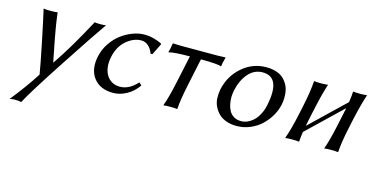

<svg xmlns="http://www.w3.org/2000/svg" viewBox="-70 -769 2590 1336"><g transform="rotate(15 1225.0 -101.0)"><path d="M109.9 -432.1Q123 -429.2 161.1 -429.2Q197.3 -429.2 210.9 -432.1Q213.4 -411.1 216.6 -388.2Q219.7 -365.2 222.4 -347.9Q225.1 -330.6 230 -303.2L237.3 -262.7Q239.3 -249.5 245.6 -217.8L253.9 -176.8L262.7 -130.9Q270.5 -93.3 271.5 -87.4H273.4Q368.2 -226.1 478 -432.1Q487.3 -429.2 516.1 -429.2Q548.8 -429.2 559.6 -432.1Q499.5 -347.7 334.5 -95.9Q169.4 155.8 127.4 236.8Q111.8 231.9 79.6 231.9Q61.5 231.9 43.5 236.8Q132.3 127.4 201.7 19Q190.9 -47.9 158.9 -203.4Q127 -358.9 109.9 -432.1Z M824.7 -394Q770 -394 718.8 -350.6Q667.5 -307.1 650.9 -230Q641.6 -186 646.7 -151.4Q651.9 -116.7 667.7 -93Q683.6 -69.3 707.8 -56.6Q731.9 -43.9 761.2 -43.9Q828.1 -43.9 884.8 -106.9H888.7L905.3 -90.8Q871.1 -41.5 823.2 -15.9Q775.4 9.8 728 9.8Q633.3 9.8 586.9 -50.8Q540.5 -111.3 561 -208Q571.8 -259.3 601.1 -303.7Q630.9 -348.1 669.2 -377.2Q707.5 -406.2 751.2 -422.6Q794.9 -439 835.4 -439Q870.6 -439 905 -429.7Q939.5 -420.4 962.4 -407.2L963.9 -403.8L923.3 -321.8L910.2 -320.8Q897.5 -355.5 875.2 -374.8Q853 -394 824.7 -394Z M1179.2 -374Q1123.5 -374 1085.9 -371.1Q1048.3 -368.2 1038.6 -365.2L1028.8 -362.8L1027.3 -366.2Q1035.2 -389.2 1040.5 -429.2L1043 -431.2Q1072.3 -429.2 1097.7 -429.2H1363.8Q1388.7 -429.2 1418.9 -431.2L1420.9 -429.2Q1408.7 -385.7 1407.2 -366.2L1404.8 -362.8Q1383.3 -374 1258.8 -374L1217.8 -180.2Q1192.4 -60.1 1189.5 0L1187 2.9Q1173.8 0 1139.6 0Q1124 0 1111.6 0.7Q1099.1 1.5 1094.2 2L1089.8 2.9L1089.4 0Q1111.8 -58.6 1137.7 -180.2Z M1442.9 -205.1Q1464.8 -308.1 1540.3 -373.5Q1615.7 -439 1713.4 -439Q1751.5 -439 1782 -429.7Q1812.5 -420.4 1832.3 -403.8Q1852.1 -387.2 1865.2 -365.5Q1878.4 -343.8 1883.8 -318.4Q1889.2 -293 1888.7 -266.6Q1888.7 -241.2 1882.8 -213.9Q1874 -172.9 1851.6 -133.8Q1828.6 -94.2 1794.9 -62Q1761.2 -29.8 1714.6 -10Q1668 9.8 1616.2 9.8Q1575.7 9.8 1542.7 -2Q1509.8 -13.7 1488.8 -34.2Q1467.8 -54.7 1454.1 -82Q1440.4 -109.4 1438.7 -140.6Q1437 -171.9 1442.9 -205.1ZM1697.8 -397.9Q1637.2 -397.9 1594.7 -348.6Q1553.2 -299.8 1537.6 -228Q1532.2 -203.1 1531.2 -177.7Q1530.8 -151.9 1536.1 -125.2Q1541.5 -98.6 1553.2 -77.9Q1564.9 -57.1 1586.9 -43.9Q1608.9 -30.8 1638.7 -30.8Q1653.3 -30.8 1668.9 -34.9Q1684.6 -39.1 1702.6 -50.3Q1720.7 -61.5 1736.3 -78.4Q1752 -95.2 1765.6 -123Q1779.8 -150.9 1787.1 -187Q1831.1 -397.9 1697.8 -397.9Z M2111.3 -250 2096.2 -180.2 2083 -115.7 2331.1 -353.5Q2338.4 -402.3 2339.4 -429.2L2340.8 -432.1Q2354 -429.2 2389.2 -429.2Q2404.3 -429.2 2416.5 -429.9Q2428.7 -430.7 2433.6 -431.6L2438 -432.1L2439.5 -429.2Q2419.4 -375 2391.1 -250L2376 -179.2Q2351.6 -64.9 2348.1 0L2345.2 2.9Q2332 0 2297.9 0Q2282.2 0 2270 0.7Q2257.8 1.5 2252.9 2L2248.5 2.9L2248 0Q2270 -57.6 2295.9 -179.2L2311 -250Q2322.8 -304.2 2323.2 -307.6L2074.7 -69.8Q2069.3 -36.1 2066.9 0L2064.5 2.9Q2051.3 0 2017.1 0Q2001.5 0 1989 0.7Q1976.6 1.5 1971.7 2L1967.3 2.9V0Q1991.2 -64.5 2016.1 -180.2L2030.8 -249Q2053.2 -355 2058.1 -429.2L2060.1 -432.1Q2073.2 -429.2 2108.4 -429.2Q2123.5 -429.2 2135.7 -429.9Q2147.9 -430.7 2152.3 -431.6L2156.7 -432.1L2158.2 -429.2Q2137.7 -370.6 2111.3 -250Z"/></g></svg>

Font: Linux Biolinum G
Style: Italic
Weight: 400
Italic angle: -12°
Designer: Philipp H. Poll
Foundry: Philipp H. Poll
Version: Version 0.5.1